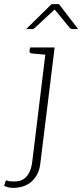

<svg xmlns="http://www.w3.org/2000/svg" viewBox="-99 -726 399 931"><path d="M-32 185Q-49 185 -60 182Q-71 179 -79 175L-73 155Q-69 146 -62.5 150Q-56 154 -30 154Q0 154 17.5 141Q35 128 44.5 107Q54 86 57 61L125 -496H166L97 63Q93 100 79 123.5Q65 147 46.5 160.5Q28 174 7 179.5Q-14 185 -32 185ZM138 -496 129 -460 54 -467Q49 -468 46.5 -470.5Q44 -473 44 -478L47 -496ZM28 -585 151 -706H187L280 -585H252Q245 -585 240 -590L166 -680L69 -590Q67 -588 64 -586.5Q61 -585 57 -585Z"/></svg>

Font: Aleo ExtraLight
Style: Italic
Weight: 250
Italic angle: -7°
Designer: Alessio Laiso
Foundry: Alessio Laiso
Version: Version 2.001;gftools[0.9.29]